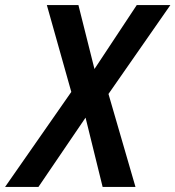

<svg xmlns="http://www.w3.org/2000/svg" viewBox="-76 -734 689 754"><path d="M-56 0H75L260 -272L327 0H456L350 -365L593 -714H461L295 -463L232 -714H108L204 -373Z"/></svg>

Font: Noto Sans SemiCondensed SemiBold
Style: Italic
Weight: 600
Width: 4
Italic angle: -12°
Designer: Monotype Design Team
Foundry: Monotype Imaging Inc.
Version: Version 2.013